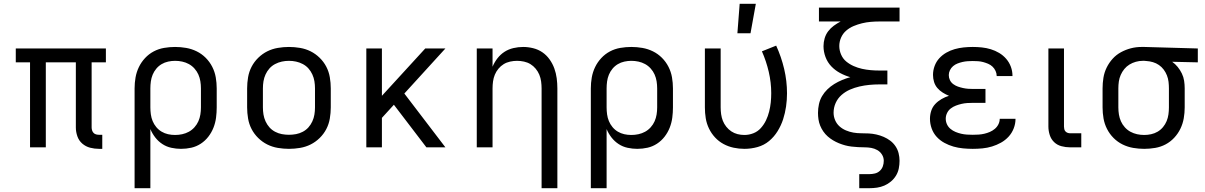

<svg xmlns="http://www.w3.org/2000/svg" viewBox="-20 -775 6340 1010"><path d="M501 8Q477 8 454 2Q431 -4 413 -19.5Q395 -35 387 -58Q379 -81 379 -104V-447H221V0H138V-447H63V-520H537V-447H462V-104Q462 -97 464.5 -89Q467 -81 472.5 -75.5Q478 -70 485.5 -68Q493 -66 501 -66H518V8Z M688 215V-310Q688 -339 693 -367.5Q698 -396 710.5 -422Q723 -448 743 -469.5Q763 -491 788.5 -504.5Q814 -518 843 -523Q872 -528 901 -528Q930 -528 959 -523Q988 -518 1014.5 -505Q1041 -492 1062 -471Q1083 -450 1096.5 -423.5Q1110 -397 1115 -368Q1120 -339 1120 -310V-210Q1120 -183 1116.5 -156Q1113 -129 1103 -103.5Q1093 -78 1076 -56Q1059 -34 1036 -19Q1013 -4 986.5 2Q960 8 932 8Q907 8 881.5 2.5Q856 -3 834.5 -17Q813 -31 797 -51.5Q781 -72 771 -96V215ZM901 -65Q920 -65 938.5 -69Q957 -73 973.5 -82Q990 -91 1003 -105.5Q1016 -120 1023.5 -137Q1031 -154 1034 -172.5Q1037 -191 1037 -210V-310Q1037 -329 1034 -347.5Q1031 -366 1023.5 -383Q1016 -400 1003 -414.5Q990 -429 973.5 -438Q957 -447 938.5 -451Q920 -455 901 -455Q883 -455 864.5 -451Q846 -447 830 -437.5Q814 -428 802 -413.5Q790 -399 783 -382Q776 -365 773.5 -346.5Q771 -328 771 -310V-210Q771 -192 773.5 -173.5Q776 -155 783 -138Q790 -121 802 -106.5Q814 -92 830 -82.5Q846 -73 864 -69Q882 -65 901 -65Z M1500 8Q1471 8 1441.5 3Q1412 -2 1386 -15Q1360 -28 1338.5 -49Q1317 -70 1303.5 -96Q1290 -122 1285 -151.5Q1280 -181 1280 -210V-310Q1280 -339 1285 -368.5Q1290 -398 1303.5 -424Q1317 -450 1338.5 -471Q1360 -492 1386 -505Q1412 -518 1441.5 -523Q1471 -528 1500 -528Q1529 -528 1558.5 -523Q1588 -518 1614 -505Q1640 -492 1661.5 -471Q1683 -450 1696.5 -424Q1710 -398 1715 -368.5Q1720 -339 1720 -310V-210Q1720 -181 1715 -151.5Q1710 -122 1696.5 -96Q1683 -70 1661.5 -49Q1640 -28 1614 -15Q1588 -2 1558.5 3Q1529 8 1500 8ZM1500 -66Q1519 -66 1537.5 -69.5Q1556 -73 1573 -82Q1590 -91 1602.5 -105Q1615 -119 1623 -136.5Q1631 -154 1634 -172.5Q1637 -191 1637 -210V-310Q1637 -329 1634 -347.5Q1631 -366 1623 -383.5Q1615 -401 1602.5 -415Q1590 -429 1573 -438Q1556 -447 1537.5 -451Q1519 -455 1500 -455Q1481 -455 1462.5 -451Q1444 -447 1427 -438Q1410 -429 1397.5 -415Q1385 -401 1377 -383.5Q1369 -366 1366 -347.5Q1363 -329 1363 -310V-210Q1363 -191 1366 -172.5Q1369 -154 1377 -136.5Q1385 -119 1397.5 -105Q1410 -91 1427 -82Q1444 -73 1462.5 -69.5Q1481 -66 1500 -66Z M1907 0V-520H1989V-271L2217 -520H2323L2107 -283L2323 0H2223L2052 -224L1989 -155V0Z M2829 215V-310Q2829 -328 2826.5 -346.5Q2824 -365 2817 -382Q2810 -399 2798 -413.5Q2786 -428 2770.5 -437.5Q2755 -447 2736.5 -451Q2718 -455 2700 -455Q2682 -455 2663.5 -451Q2645 -447 2629.5 -437.5Q2614 -428 2602 -413.5Q2590 -399 2583 -382Q2576 -365 2573.5 -346.5Q2571 -328 2571 -310V0H2488V-520H2571V-424Q2581 -448 2597 -468.5Q2613 -489 2634 -502.5Q2655 -516 2680.5 -522Q2706 -528 2732 -528Q2758 -528 2784.5 -521.5Q2811 -515 2833 -500Q2855 -485 2871 -462.5Q2887 -440 2896 -415Q2905 -390 2908.5 -363.5Q2912 -337 2912 -310V215Z M3088 215V-310Q3088 -339 3093 -367.5Q3098 -396 3110.5 -422Q3123 -448 3143 -469.5Q3163 -491 3188.5 -504.5Q3214 -518 3243 -523Q3272 -528 3301 -528Q3330 -528 3359 -523Q3388 -518 3414.5 -505Q3441 -492 3462 -471Q3483 -450 3496.5 -423.5Q3510 -397 3515 -368Q3520 -339 3520 -310V-210Q3520 -183 3516.5 -156Q3513 -129 3503 -103.5Q3493 -78 3476 -56Q3459 -34 3436 -19Q3413 -4 3386.5 2Q3360 8 3332 8Q3307 8 3281.5 2.5Q3256 -3 3234.5 -17Q3213 -31 3197 -51.5Q3181 -72 3171 -96V215ZM3301 -65Q3320 -65 3338.5 -69Q3357 -73 3373.5 -82Q3390 -91 3403 -105.5Q3416 -120 3423.5 -137Q3431 -154 3434 -172.5Q3437 -191 3437 -210V-310Q3437 -329 3434 -347.5Q3431 -366 3423.5 -383Q3416 -400 3403 -414.5Q3390 -429 3373.5 -438Q3357 -447 3338.5 -451Q3320 -455 3301 -455Q3283 -455 3264.5 -451Q3246 -447 3230 -437.5Q3214 -428 3202 -413.5Q3190 -399 3183 -382Q3176 -365 3173.5 -346.5Q3171 -328 3171 -310V-210Q3171 -192 3173.5 -173.5Q3176 -155 3183 -138Q3190 -121 3202 -106.5Q3214 -92 3230 -82.5Q3246 -73 3264 -69Q3282 -65 3301 -65Z M3896 8Q3867 8 3839 2Q3811 -4 3786 -17.5Q3761 -31 3741.5 -52Q3722 -73 3709.5 -99Q3697 -125 3692.5 -153Q3688 -181 3688 -210V-520H3771V-210Q3771 -192 3773.5 -174Q3776 -156 3782.5 -139.5Q3789 -123 3800.5 -108.5Q3812 -94 3827 -84Q3842 -74 3859.5 -69.5Q3877 -65 3896 -65Q3920 -65 3943 -74Q3966 -83 3982.5 -101.5Q3999 -120 4009.5 -142Q4020 -164 4026 -188Q4032 -212 4034.5 -236Q4037 -260 4037 -285Q4037 -341 4024 -397Q4011 -453 3988 -505L4063 -535Q4090 -476 4105 -412.5Q4120 -349 4120 -284Q4120 -249 4115 -214.5Q4110 -180 4099.5 -147.5Q4089 -115 4070.5 -85Q4052 -55 4025.5 -33Q3999 -11 3965 -1.5Q3931 8 3896 8ZM3859 -600 3871 -755H3956L3928 -600Z M4500 215V141H4553Q4568 141 4582.5 137.5Q4597 134 4608 124Q4619 114 4624 100Q4629 86 4629 71Q4629 53 4619.5 38Q4610 23 4595 14.5Q4580 6 4563 3Q4546 0 4528.5 0Q4511 0 4494 -1Q4477 -2 4459.5 -4Q4442 -6 4425.5 -10.5Q4409 -15 4393 -21.5Q4377 -28 4362 -37Q4347 -46 4334 -57.5Q4321 -69 4311 -83.5Q4301 -98 4294.5 -114Q4288 -130 4285.5 -147Q4283 -164 4283 -181Q4283 -204 4288 -227Q4293 -250 4304.5 -269.5Q4316 -289 4332.5 -305Q4349 -321 4368.5 -333Q4388 -345 4409.5 -354Q4431 -363 4453 -369Q4425 -377 4399 -391Q4373 -405 4353 -426Q4333 -447 4322.5 -475Q4312 -503 4312 -532Q4312 -553 4318 -573.5Q4324 -594 4336.5 -610.5Q4349 -627 4366 -639.5Q4383 -652 4402 -662H4288V-735H4712V-662H4606Q4583 -662 4560 -660Q4537 -658 4514.5 -652.5Q4492 -647 4470.5 -638Q4449 -629 4431.5 -614Q4414 -599 4404.5 -577.5Q4395 -556 4395 -533Q4395 -510 4404.5 -488Q4414 -466 4431.5 -451.5Q4449 -437 4470.5 -427.5Q4492 -418 4514.5 -413Q4537 -408 4560 -406Q4583 -404 4606 -404H4648V-331H4606Q4580 -331 4553.5 -328.5Q4527 -326 4501 -320Q4475 -314 4451 -303.5Q4427 -293 4407 -275.5Q4387 -258 4376 -233.5Q4365 -209 4365 -182Q4365 -162 4373 -143Q4381 -124 4396 -110.5Q4411 -97 4430 -89Q4449 -81 4469 -77.5Q4489 -74 4509.5 -74Q4530 -74 4550 -73Q4570 -72 4590 -67.5Q4610 -63 4628.5 -55Q4647 -47 4663 -35Q4679 -23 4690.5 -6Q4702 11 4707 31Q4712 51 4712 71Q4712 91 4708 111Q4704 131 4693.5 148.5Q4683 166 4667 179.5Q4651 193 4632.5 201Q4614 209 4594 212Q4574 215 4553 215Z M5097 8Q5072 8 5046 5.5Q5020 3 4995.5 -4Q4971 -11 4948 -23.5Q4925 -36 4907.5 -55Q4890 -74 4881 -99Q4872 -124 4872 -150Q4872 -171 4878.5 -191.5Q4885 -212 4899.5 -227.5Q4914 -243 4933 -254Q4952 -265 4972 -271Q4955 -278 4939 -288Q4923 -298 4911 -312Q4899 -326 4893.5 -344Q4888 -362 4888 -381Q4888 -405 4896.5 -428Q4905 -451 4921 -468.5Q4937 -486 4958 -498Q4979 -510 5002 -516.5Q5025 -523 5049 -525.5Q5073 -528 5097 -528Q5121 -528 5145 -525.5Q5169 -523 5192 -516Q5215 -509 5236 -496.5Q5257 -484 5273 -465.5Q5289 -447 5297.5 -424Q5306 -401 5306 -377V-375H5223V-376Q5223 -389 5217 -402Q5211 -415 5201 -424.5Q5191 -434 5178 -439.5Q5165 -445 5152 -448.5Q5139 -452 5125 -453Q5111 -454 5097 -454Q5084 -454 5070 -453Q5056 -452 5043 -449Q5030 -446 5017 -441Q5004 -436 4993.5 -427Q4983 -418 4977 -405.5Q4971 -393 4971 -380Q4971 -366 4977 -353.5Q4983 -341 4994.5 -332.5Q5006 -324 5019 -319.5Q5032 -315 5045.5 -312Q5059 -309 5072.5 -308Q5086 -307 5100 -307H5164V-234H5100Q5084 -234 5068.5 -233Q5053 -232 5038 -228.5Q5023 -225 5008.5 -219.5Q4994 -214 4981.5 -204.5Q4969 -195 4962 -180.5Q4955 -166 4955 -151Q4955 -135 4961.5 -121Q4968 -107 4980 -97Q4992 -87 5006.5 -81Q5021 -75 5036 -71.5Q5051 -68 5066.5 -67Q5082 -66 5097 -66Q5113 -66 5128 -67Q5143 -68 5158 -71.5Q5173 -75 5187 -81Q5201 -87 5213 -97Q5225 -107 5232 -121Q5239 -135 5239 -150H5322V-149Q5322 -124 5312.5 -99.5Q5303 -75 5285.5 -56Q5268 -37 5245.5 -24.5Q5223 -12 5198.5 -4.5Q5174 3 5148.5 5.5Q5123 8 5097 8Z M5608 0Q5586 0 5563.5 -6Q5541 -12 5525 -27.5Q5509 -43 5502 -65Q5495 -87 5495 -109V-520H5577V-109Q5577 -103 5578.5 -96Q5580 -89 5584.5 -84Q5589 -79 5595.5 -76.5Q5602 -74 5608 -74H5668V0Z M5999 8Q5970 8 5941 3Q5912 -2 5885.5 -15Q5859 -28 5838 -49Q5817 -70 5803.5 -96.5Q5790 -123 5785 -152Q5780 -181 5780 -210V-310Q5780 -338 5784.5 -366Q5789 -394 5801.5 -419.5Q5814 -445 5833 -466Q5852 -487 5877 -500.5Q5902 -514 5929 -521Q5956 -528 5985 -528H6000L6281 -520V-447L6146 -450Q6162 -439 6175 -423Q6188 -407 6197 -388.5Q6206 -370 6209 -350Q6212 -330 6212 -310V-210Q6212 -181 6207 -152.5Q6202 -124 6189.5 -98Q6177 -72 6157 -50.5Q6137 -29 6111.5 -15.5Q6086 -2 6057 3Q6028 8 5999 8ZM5999 -65Q6017 -65 6035.5 -69Q6054 -73 6070 -82.5Q6086 -92 6098 -106.5Q6110 -121 6117 -138Q6124 -155 6126.5 -173.5Q6129 -192 6129 -210V-310Q6129 -327 6127 -344.5Q6125 -362 6118.5 -378.5Q6112 -395 6101.5 -409Q6091 -423 6076.5 -433Q6062 -443 6045 -448Q6028 -453 6011 -454L6000 -455H5991Q5973 -455 5955 -450Q5937 -445 5921.5 -435.5Q5906 -426 5894.5 -412Q5883 -398 5875.5 -381Q5868 -364 5865.5 -346Q5863 -328 5863 -310V-210Q5863 -191 5866 -172.5Q5869 -154 5876.5 -137Q5884 -120 5897 -105.5Q5910 -91 5926.5 -82Q5943 -73 5961.5 -69Q5980 -65 5999 -65Z"/></svg>

Font: Iosevka Aile
Style: Regular
Weight: 400
Designer: Belleve Invis
Foundry: Belleve Invis
Version: Version 28.0.1; ttfautohint (v1.8.4)